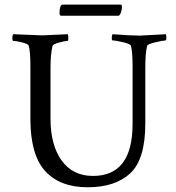

<svg xmlns="http://www.w3.org/2000/svg" viewBox="-20 -791 742 811"><path d="M231.4 -733.4Q231.4 -771.5 245.1 -771.5H489.3Q495.1 -771.5 495.1 -761.7Q495.1 -752 491.2 -739.7Q487.3 -727.5 481.4 -724.6Q358.9 -724.6 236.3 -724.6Q235.4 -724.6 233.4 -727.1Q231.4 -729.5 231.4 -733.4ZM678.7 -620.1Q668.9 -620.1 636.2 -612.3Q603.5 -604.5 601.6 -597.7Q593.8 -567.4 593.8 -506.8V-269.5Q593.8 -118.2 530.3 -59.1Q466.8 0 350.1 0Q233.4 0 170.9 -68.4Q108.4 -136.7 108.4 -289.1V-510.7Q108.4 -571.3 101.6 -597.7Q98.6 -605.5 73.7 -611.8Q48.8 -618.2 36.1 -618.2Q32.2 -618.2 32.2 -630.4Q32.2 -642.6 36.1 -646.5Q148.4 -641.6 158.7 -641.6Q168.9 -641.6 266.6 -646.5Q268.6 -640.6 268.6 -629.4Q268.6 -618.2 264.6 -618.2Q254.9 -618.2 229.5 -611.3Q204.1 -604.5 202.1 -597.7Q193.4 -563.5 193.4 -506.8V-289.1Q193.4 -178.7 240.2 -113.3Q287.1 -47.9 373 -47.9Q540 -47.9 540 -267.6V-511.7Q540 -571.3 533.2 -597.7Q530.3 -605.5 499.5 -612.8Q468.8 -620.1 456.1 -620.1Q452.1 -620.1 452.1 -631.3Q452.1 -642.6 456.1 -646.5Q532.2 -640.6 571.3 -640.6L680.7 -646.5Q682.6 -640.6 682.6 -630.4Q682.6 -620.1 678.7 -620.1Z"/></svg>

Font: CrimsonText-Roman
Style: Roman
Weight: 400
Version: Version 0.13